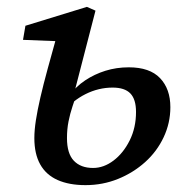

<svg xmlns="http://www.w3.org/2000/svg" viewBox="-20 -526 542 559"><path d="M229 13Q181 13 147.5 -2Q114 -17 97 -47.5Q80 -78 80 -124Q80 -147 84.5 -176Q89 -205 97.5 -242Q106 -279 119 -326.5Q132 -374 149 -435L174 -405L47 -410L54 -451L233 -506L258 -495L198 -263L205 -258Q198 -237 191 -216Q184 -195 179.5 -172.5Q175 -150 175 -124Q175 -79 195 -58Q215 -37 251 -37Q282 -37 310.5 -58.5Q339 -80 357.5 -117Q376 -154 376 -200Q376 -237 359.5 -254Q343 -271 308 -271Q267 -271 229 -252Q191 -233 163 -198L155 -249H183Q201 -274 228 -292Q255 -310 287 -320Q319 -330 355 -330Q416 -330 446 -298.5Q476 -267 476 -214Q476 -168 456.5 -126.5Q437 -85 402.5 -54Q368 -23 323.5 -5Q279 13 229 13Z"/></svg>

Font: Source Serif 4 Medium
Style: Italic
Weight: 500
Italic angle: -12°
Designer: Frank Grießhammer
Foundry: Adobe Systems Incorporated
Version: Version 4.004;hotconv 1.0.116;makeotfexe 2.5.65601